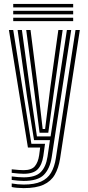

<svg xmlns="http://www.w3.org/2000/svg" viewBox="-20 -753 448 980"><path d="M101 207.2Q85.2 207.2 67.4 205.6Q49.5 204 39.8 201.5V183.5Q53.2 186 70.5 187.5Q87.8 189 101 189Q155.5 189 189 174Q222.5 159 240.4 129Q258.2 99 265.2 54L365.5 -600H387.5L286.5 57.5Q278.8 105.5 259.4 139Q240 172.5 202.1 189.9Q164.2 207.2 101 207.2ZM101 134Q89.8 134 74.2 132.8Q58.8 131.5 39.8 129.2V111.2Q60 113.2 74.9 114.4Q89.8 115.5 101 115.5Q141 115.5 157.8 95.5Q174.5 75.5 179.8 39.5L185 0H122.5L25.5 -600H47.5L140.2 -19H209.8L201.2 43Q194.5 88.2 172.4 111.1Q150.2 134 101 134ZM101 170.5Q88.8 170.5 71.9 169.1Q55 167.8 39.8 165.5V147.5Q57 149.8 73.1 151Q89.2 152.2 101 152.2Q160.2 152.2 187.2 126.2Q214.2 100.2 222.5 46.8L235 -37.8H153.8L118.5 -257.2L69.8 -600H91.8L136.8 -272.5L168.5 -56.8H238.2L321.5 -600H343.5L243.8 50.2Q234.5 108.5 203.8 139.5Q173 170.5 101 170.5ZM182 -75.5 155 -287.2 113.8 -600H135.8L173.8 -301L197.8 -94.5H210.2L236.5 -304.5L277.8 -600H299.8L254.8 -282.5L226.5 -75.5ZM353.5 -715.2H47.5V-732.8H353.5ZM353.5 -645H47.5V-662.5H353.5ZM353.5 -680H47.5V-697.8H353.5Z"/></svg>

Font: Big Shoulders Inline Display Thin
Style: Bold
Weight: 700
Version: Version 2.002